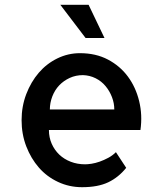

<svg xmlns="http://www.w3.org/2000/svg" viewBox="-20 -779 688 803"><path d="M314.5 -556.6Q380.9 -556.6 431.6 -529.8Q482.4 -502.9 515.1 -458.5Q547.9 -414.1 562 -356Q576.2 -297.9 567.4 -235.4H184.6Q184.6 -204.1 196.3 -177.7Q208 -151.4 228 -132.3Q248 -113.3 275.9 -102.5Q303.7 -91.8 335.9 -91.8Q346.7 -91.8 362.8 -94.2Q378.9 -96.7 397 -103Q415 -109.4 433.1 -119.1Q451.2 -128.9 464.8 -142.6L507.8 -77.1Q475.6 -37.1 432.6 -16.6Q389.6 3.9 323.2 3.9Q269.5 3.9 222.7 -18.1Q175.8 -40 142.6 -78.1Q109.4 -116.2 89.8 -167Q70.3 -217.8 70.3 -276.4Q70.3 -334 89.8 -385.3Q109.4 -436.5 142.1 -474.6Q174.8 -512.7 219.7 -534.7Q264.6 -556.6 314.5 -556.6ZM458 -321.3Q458 -347.7 448.2 -373Q438.5 -398.4 421.4 -418.9Q404.3 -439.5 379.9 -451.7Q355.5 -463.9 327.1 -464.8Q296.9 -464.8 271.5 -453.1Q246.1 -441.4 227.5 -421.9Q209 -402.3 198.7 -375.5Q188.5 -348.6 188.5 -321.3ZM232.4 -758.8H350.6L417 -620.1H337.9Z"/></svg>

Font: Allerta
Style: Medium
Weight: 500
Designer: Matt McInerney
Foundry: Matt McInerney
Version: Version 1.0